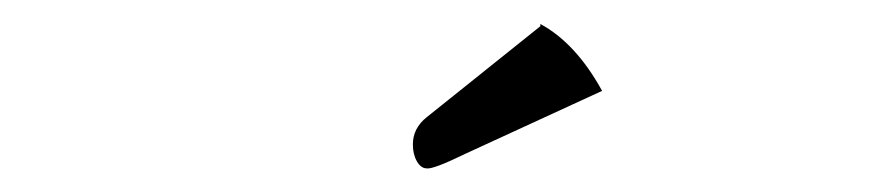

<svg xmlns="http://www.w3.org/2000/svg" viewBox="-20 -877 732 161"><path d="M326.2 -755.9Q326.2 -769.5 337.9 -778.8L433.1 -855V-856.9Q462.9 -840.8 484.9 -800.8L370.1 -748Q343.3 -734.9 337.9 -735.8Q333 -735.8 329.6 -741.7Q326.2 -747.6 326.2 -755.9Z"/></svg>

Font: Linear Smooth Low Contrast
Style: Regular
Weight: 500
Designer: Philipp H. Poll, Flanker
Foundry: Philipp H. Poll, reworked by Flanker
Version: Version 1.010 | FøM Fix